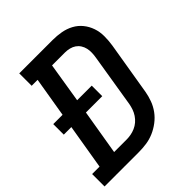

<svg xmlns="http://www.w3.org/2000/svg" viewBox="-206 -870 1006 1006"><g transform="rotate(-45 296.5 -367.5)"><path d="M-7 0V-92H48L90 -343H34V-421H103L140 -643H96V-735H343Q375 -735 406 -729.5Q437 -724 464 -709.5Q491 -695 510 -671.5Q529 -648 539 -619Q549 -590 549 -557.5Q549 -525 544 -493L495 -198Q490 -170 480 -143Q470 -116 452.5 -92Q435 -68 410.5 -49.5Q386 -31 359 -19.5Q332 -8 303.5 -4Q275 0 248 0ZM156 -92H248Q264 -92 280.5 -95Q297 -98 313 -105Q329 -112 342.5 -123.5Q356 -135 366 -150Q376 -165 381.5 -181Q387 -197 390 -213L438 -508Q441 -525 441.5 -542Q442 -559 438.5 -574.5Q435 -590 426.5 -603.5Q418 -617 405 -626Q392 -635 375.5 -639Q359 -643 343 -643H247L211 -421H319V-343H198Z"/></g></svg>

Font: Iosevka Slab Semibold Extended
Style: Italic
Weight: 600
Width: 7
Italic angle: -9°
Monospace: yes
Designer: Belleve Invis
Foundry: Belleve Invis
Version: Version 11.1.0; ttfautohint (v1.8.3)